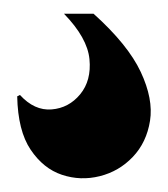

<svg xmlns="http://www.w3.org/2000/svg" viewBox="-20 -20 244 279"><path d="M5 120 9 118Q30 141 55 139Q80 137 96.5 117Q113 97 110 66Q107 35 73 0H116Q166 45 184.5 84.5Q203 124 198 155.5Q193 187 173 208Q153 229 125 236Q97 243 70 234Q43 225 24.5 197.5Q6 170 5 120Z"/></svg>

Font: Agbalumo
Style: Regular
Weight: 400
Designer: Raphael Alegbeleye
Foundry: Sorkin Type Co.
Version: Version 1.000; ttfautohint (v1.8.4)